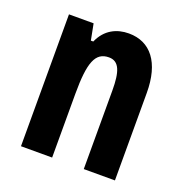

<svg xmlns="http://www.w3.org/2000/svg" viewBox="-105 -652 719 747"><g transform="rotate(20 254.0 -278.0)"><path d="M305 -556C255 -556 209 -534 185 -479H175L162 -546H60V0H189V-264C189 -394 208 -442 264 -442C307 -442 320 -402 320 -325V0H449V-362C449 -488 395 -556 305 -556Z"/></g></svg>

Font: Noto Sans Kannada ExtraCondensed
Style: Bold
Weight: 700
Width: 2
Designer: Jelle Bosma - Monotype Design Team
Foundry: Monotype Imaging Inc.
Version: Version 2.005